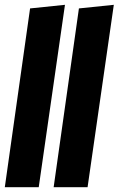

<svg xmlns="http://www.w3.org/2000/svg" viewBox="-21 -778 493 798"><path d="M249 -758 140 0H-1L104 -743ZM452 -758 343 0H202L307 -743Z"/></svg>

Font: Fira Sans Extra Condensed ExtraBold
Style: Italic
Weight: 800
Width: 3
Italic angle: -8°
Designer: Carrois Corporate & Edenspiekermann AG
Foundry: Carrois Corporate GbR & Edenspiekermann AG
Version: Version 4.203